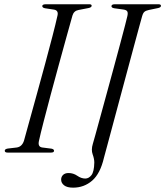

<svg xmlns="http://www.w3.org/2000/svg" viewBox="-20 -720 780 906"><path d="M164 -56Q157 -27 179.5 -24L223 -18.5Q235 -16 235 -8.5Q235 0 220.5 0H16Q2.5 0 2.5 -8.5Q2 -16.5 16.5 -19L59 -24Q83.5 -27.5 93 -55.5Q103 -91.5 119.2 -150.5Q135.5 -209.5 154.8 -279.2Q174 -349 193 -419Q212 -489 227.5 -549Q243 -609 251.5 -647.5Q256.5 -670.5 235.5 -674.5L192.5 -681Q179.5 -683.5 179.5 -691.5Q179.5 -700 197.5 -700H401Q412.5 -700 412.5 -693Q412.5 -685 397.5 -682L351 -673Q328.5 -669 322 -647Q311 -608 294 -546.8Q277 -485.5 257.5 -414.2Q238 -343 219.2 -273Q200.5 -203 185.8 -145.8Q171 -88.5 164 -56ZM650.5 -643Q648 -634.5 638 -597.8Q628 -561 613 -505.5Q598 -450 580.5 -384.8Q563 -319.5 545.2 -253.5Q527.5 -187.5 512 -129.8Q496.5 -72 485.5 -31Q474.5 10 470.5 24.5Q453 99.5 414.8 132.5Q376.5 165.5 325 165.5Q296.5 165.5 282.5 154.5Q268.5 143.5 268.5 127.5Q268.5 114 277.8 105.2Q287 96.5 303.5 96.5Q326 96.5 344.8 109.5Q363.5 122.5 382.5 122.5Q399 122.5 411.5 106.5Q424 90.5 425 47Q425 29.5 417.2 8.2Q409.5 -13 418 -41Q420.5 -49 430 -83.2Q439.5 -117.5 453.5 -169Q467.5 -220.5 484 -280.5Q500.5 -340.5 516.8 -400.8Q533 -461 547 -512.8Q561 -564.5 570 -599.8Q579 -635 581 -644Q584.5 -659.5 580.5 -666.2Q576.5 -673 562.5 -675L519 -681Q505.5 -683.5 506 -691Q506 -700 523 -700H727.5Q739.5 -700 739.5 -692.5Q739.5 -685 726 -682L682.5 -673Q668.5 -670 661.8 -664.5Q655 -659 650.5 -643Z"/></svg>

Font: Fraunces 72pt Light
Style: Italic
Weight: 300
Italic angle: -16°
Version: Version 1.000;[b76b70a41]